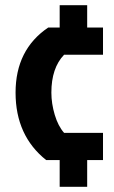

<svg xmlns="http://www.w3.org/2000/svg" viewBox="-20 -720 441 740"><path d="M178 -363Q178 -321 191 -277.5Q204 -234 227 -208H377V-103H316V0H210V-103H158Q40 -197 40 -363Q40 -529 166 -614H210V-700H316V-614H377V-509H227Q178 -458 178 -363Z"/></svg>

Font: Jockey One
Style: Regular
Weight: 400
Designer: TypeTogether
Foundry: TypeTogether
Version: Version 1.002